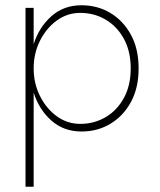

<svg xmlns="http://www.w3.org/2000/svg" viewBox="-20 -490 610 730"><path d="M108 220H77V-460H108V-322Q128 -386 175 -428Q222 -470 290 -470Q351 -470 400 -440.5Q449 -411 478 -357.5Q507 -304 507 -230Q507 -156 478 -102.5Q449 -49 400 -19.5Q351 10 290 10Q222 10 175 -32Q128 -74 108 -138ZM477 -230Q477 -295 451 -342.5Q425 -390 381.5 -415.5Q338 -441 285 -441Q236 -441 196 -412Q156 -383 132 -335Q108 -287 108 -230Q108 -173 132 -125Q156 -77 196 -48Q236 -19 285 -19Q338 -19 381.5 -44.5Q425 -70 451 -117.5Q477 -165 477 -230Z"/></svg>

Font: Jost* Thin
Style: Regular
Weight: 200
Version: Version 3.7